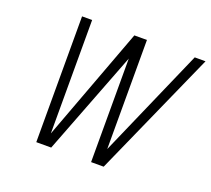

<svg xmlns="http://www.w3.org/2000/svg" viewBox="-119 -852 1101 1004"><g transform="rotate(20 431.0 -350.0)"><path d="M536 -700H466L231 -69V-700H175V0H258L480 -576V0H550L862 -700H802L536 -93Z"/></g></svg>

Font: Advent Pro
Style: Italic
Weight: 400
Italic angle: -12°
Designer: VivaRado, Andreas Kalpakidis
Foundry: VivaRado, Andreas Kalpakidis
Version: Version 3.000